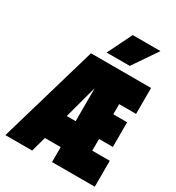

<svg xmlns="http://www.w3.org/2000/svg" viewBox="-215 -1051 1079 1179"><g transform="rotate(30 325.0 -461.5)"><path d="M210 -698H636V-514H516V-442H614V-267H516V-184H640V0H337V-106H225L196 0H6ZM337 -290V-524L274 -290ZM376 -923H573L455 -750H291Z"/></g></svg>

Font: Azeret Mono Black
Style: Regular
Weight: 900
Designer: Martin Vácha
Foundry: Displaay
Version: Version 1.000; Glyphs 3.0.3, build 3074